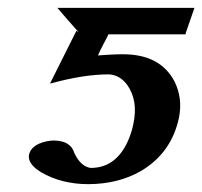

<svg xmlns="http://www.w3.org/2000/svg" viewBox="-20 -453 511 485"><path d="M316.9 -140.1Q329.6 -199.2 300.8 -239.3Q281.7 -264.2 254.4 -265.1Q191.9 -265.1 109.9 -242.7Q107.9 -242.2 106.4 -242.2L172.9 -375L178.2 -372.1Q151.9 -401.4 125 -433.1H471.2L449.7 -371.1L448.7 -366.2H253.9Q250 -357.4 241.7 -342.3Q231.9 -323.7 227.5 -313Q234.4 -313.5 250 -314.5Q281.2 -316.4 291 -315.9Q384.8 -315.9 420.9 -247.1Q441.9 -204.6 432.1 -155.8Q413.1 -66.4 335.9 -21Q279.3 11.7 203.6 12.2Q135.3 12.2 83.5 -18.1Q49.3 -39.1 53.2 -62Q58.6 -86.9 96.2 -95.7Q106.9 -98.1 116.7 -98.1Q159.2 -97.2 168 -65.9Q184.1 -32.2 209 -28.8Q275.9 -28.8 306.2 -104Q313 -121.1 316.9 -140.1Z"/></svg>

Font: Linux Libertine Slanted O
Style: Bold Slanted
Weight: 700
Designer: Philipp H. Poll
Foundry: Philipp H. Poll
Version: Version 5.0.0